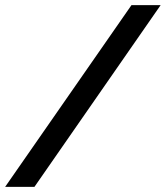

<svg xmlns="http://www.w3.org/2000/svg" viewBox="-62 -727 645 747"><path d="M-42 0 449.5 -707H563L72 0Z"/></svg>

Font: Newsreader Caption SemiBold
Style: Italic
Weight: 600
Italic angle: -17°
Designer: Hugues Gentile
Foundry: Production Type
Version: Version 1.001